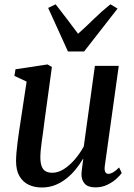

<svg xmlns="http://www.w3.org/2000/svg" viewBox="-20 -842 608 873"><path d="M170 10.5Q137 10.5 110.8 -1.8Q84.5 -14 68.8 -40.5Q53 -67 53 -109.5Q53 -125.5 54.8 -147.5Q56.5 -169.5 59.8 -194.5Q63 -219.5 66.5 -243.5Q70 -267.5 73 -286L101 -471L45.5 -497L50.5 -527L196 -549L216 -537.5L181.5 -285.5Q179.5 -265.5 176.2 -243.5Q173 -221.5 170 -200Q167 -178.5 165.2 -159.8Q163.5 -141 163.5 -127.5Q163.5 -100.5 169.8 -85Q176 -69.5 188.2 -63Q200.5 -56.5 218.5 -56.5Q244 -56.5 270.5 -73.2Q297 -90 320.5 -117.5Q344 -145 361 -176.5L411.5 -542.5H520L456.5 -87.5Q454 -69.5 458.5 -60.5Q463 -51.5 472.5 -51.5Q482 -51.5 493.8 -58Q505.5 -64.5 521.5 -80.5L533.5 -55.5Q527 -45.5 510 -29.8Q493 -14 468.2 -2Q443.5 10 414 10Q380 10 365 -7Q350 -24 350.5 -50Q350.5 -53 351.2 -60.8Q352 -68.5 353.2 -79Q354.5 -89.5 356 -100.2Q357.5 -111 358.5 -119L357.5 -120Q342.5 -94.5 323.5 -71.2Q304.5 -48 281 -29.5Q257.5 -11 230 -0.2Q202.5 10.5 170 10.5ZM289 -608 199 -806 233 -822.5Q257.5 -791.5 283 -757.5Q308.5 -723.5 335 -688.5Q372 -721.5 406.5 -755.5Q441 -789.5 482 -822.5L514.5 -803L362.5 -608Z"/></svg>

Font: Merriweather 60pt Medium
Style: Italic
Weight: 500
Italic angle: -7.8°
Version: Version 2.101